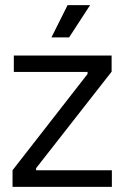

<svg xmlns="http://www.w3.org/2000/svg" viewBox="-20 -730 486 750"><path d="M29 0V-65L322 -441V-449H34V-513H416V-450L121 -73V-65H417V0ZM250 -584H181L244 -710H332Z"/></svg>

Font: Bricolage Grotesque 72pt Light
Style: Regular
Weight: 300
Designer: Mathieu Triay
Foundry: Atelier Triay
Version: Version 1.001;gftools[0.9.33.dev8+g029e19f]